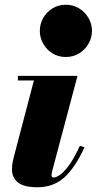

<svg xmlns="http://www.w3.org/2000/svg" viewBox="-20 -780 408 810"><path d="M148 -650Q148 -679 162.2 -704Q176.5 -729 201.2 -744.5Q226 -760 257.5 -760Q289 -760 314 -744.5Q339 -729 353.5 -704Q368 -679 368 -650Q368 -621 353.5 -595.8Q339 -570.5 314 -555Q289 -539.5 257.5 -539.5Q226 -539.5 201.2 -555Q176.5 -570.5 162.2 -595.8Q148 -621 148 -650ZM336.5 -158.5Q296.5 -72 250.8 -31Q205 10 138.5 10Q80.5 10 55.5 -10.5Q30.5 -31 30.5 -65Q30.5 -84 34 -99Q37.5 -114 39.5 -122.5L123 -440.5H55.5V-460H307L200.5 -59.5Q199.5 -55.5 198.5 -50.8Q197.5 -46 197.5 -41.5Q197.5 -31 207 -31Q215.5 -31 231.2 -41Q247 -51 269 -79.8Q291 -108.5 317 -165Z"/></svg>

Font: Bodoni* 11pt Fatface
Style: Italic
Weight: 900
Italic angle: -13°
Version: Version 2.3